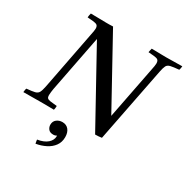

<svg xmlns="http://www.w3.org/2000/svg" viewBox="-234 -878 1282 1322"><g transform="rotate(30 407.5 -217.5)"><path d="M552 6 234 -570 147 -123Q145 -111 143 -96Q141 -81 141 -70Q141 -55 147 -48Q153 -41 171 -38Q189 -35 225 -32Q225 -25 224 -16Q223 -7 221 0Q206 0 184 -0.5Q162 -1 140.5 -1Q119 -1 105 -1Q80 -1 43.5 -0.5Q7 0 -22 0Q-21 -7 -20 -15.5Q-19 -24 -16 -31Q28 -35 48.5 -40Q69 -45 77.5 -60.5Q86 -76 93 -111L183 -576Q187 -595 189 -607.5Q191 -620 191 -628Q191 -652 174 -658Q157 -664 104 -667Q105 -683 110 -701Q140 -701 174.5 -700Q209 -699 231 -699Q239 -699 257.5 -699Q276 -699 287 -700L584 -161L665 -576Q669 -594 671 -607.5Q673 -621 673 -629Q673 -654 656.5 -660Q640 -666 587 -669Q588 -677 590 -684.5Q592 -692 594 -701Q609 -701 631 -700.5Q653 -700 675 -699.5Q697 -699 712 -699Q737 -699 771.5 -700Q806 -701 837 -701Q836 -693 835 -685.5Q834 -678 831 -670Q786 -666 764.5 -661Q743 -656 735 -640.5Q727 -625 720 -589L604 2Q594 4 578.5 5Q563 6 552 6ZM315 44Q347 44 365 66Q383 88 383 125Q383 165 362 194Q341 223 305.5 241Q270 259 228 266Q227 261 225 250.5Q223 240 223 236Q274 228 301.5 204Q329 180 329 148V143Q318 151 302 151Q275 151 263 135.5Q251 120 251 101Q251 74 270 59Q289 44 315 44Z"/></g></svg>

Font: Tiro Bangla
Style: Italic
Weight: 400
Italic angle: -11°
Designer: Bangla: John Hudson & Fiona Ross, assisted by Neelakash Kshetrimayum. Latin: John Hudson with Paul Hanslow, assisted by 
Foundry: Tiro Typeworks Ltd.
Version: Version 1.60